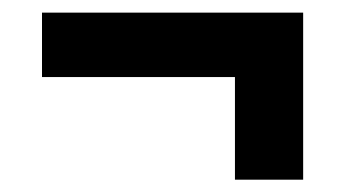

<svg xmlns="http://www.w3.org/2000/svg" viewBox="-20 -381 550 304"><path d="M460 -96.5H352V-323H460ZM46.5 -259V-361H460V-259Z"/></svg>

Font: Anek Odia Medium SemiBold
Style: Regular
Weight: 600
Version: Version 1.003